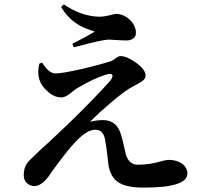

<svg xmlns="http://www.w3.org/2000/svg" viewBox="-20 -830 896 873"><path d="M633 23C766 23 832 2 832 -41C832 -77 796 -103 749 -103C740 -103 727 -101 710 -96C677 -86 643 -81 606 -81C581 -81 563 -96 553 -125C533 -209 529 -243 501 -267C487 -278 470 -284 449 -284C428 -284 408 -281 389 -276C441 -329 528 -403 569 -428C574 -431 583 -436 594 -442C611 -451 622 -457 628 -462C637 -469 642 -477 642 -485C642 -505 627 -525 597 -546C570 -565 547 -575 528 -575C522 -575 515 -572 506 -565C497 -558 489 -553 482 -551C448 -540 404 -529 351 -516C292 -503 252 -496 233 -496C212 -496 192 -512 172 -545L159 -541C146 -485 159 -447 196 -415C216 -396 237 -387 260 -387C271 -387 286 -394 303 -408C313 -417 322 -423 329 -428C381 -459 426 -480 464 -491C491 -500 500 -488 483 -465C436 -412 374 -348 296 -272C280 -257 250 -228 206 -187C171 -156 148 -134 137 -123C136 -122 135 -121 134 -120C117 -104 105 -92 100 -83C92 -70 88 -53 88 -33C88 -18 93 -6 103 3C112 12 124 16 138 16C157 16 179 1 202 -29C203 -30 205 -33 207 -37C259 -110 299 -161 328 -190C360 -223 388 -240 413 -240C439 -240 454 -224 458 -192C463 -167 468 -130 473 -81C479 -44 494 -17 517 -2C541 15 580 23 633 23ZM315 -615C320 -616 330 -619 343 -622C410 -640 453 -649 474 -650C481 -650 493 -649 509 -648C529 -647 544 -646 555 -646C569 -646 580 -650 588 -657C595 -663 598 -671 598 -681C598 -726 552 -767 508 -767C503 -767 496 -765 485 -762C465 -757 447 -754 432 -754C377 -755 323 -774 270 -810L258 -798C278 -765 303 -738 334 -719C351 -708 374 -698 403 -689C406 -688 409 -687 411 -686C388 -672 354 -654 309 -631Z"/></svg>

Font: AllPunType Bold
Style: Regular
Weight: 700
Version: 1.0